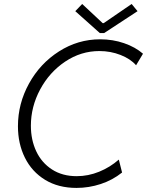

<svg xmlns="http://www.w3.org/2000/svg" viewBox="-20 -922 728 950"><path d="M68.8 -297.4Q68.8 -409.2 123.5 -508.5Q178.2 -607.9 272 -667.7Q365.7 -727.5 475.6 -727.5Q538.1 -727.5 594 -708.3Q649.9 -689 687.5 -656.2L653.3 -599.1Q625.5 -630.9 576.4 -650.1Q527.3 -669.4 471.7 -669.4Q380.4 -669.4 302.5 -617.2Q224.6 -564.9 178.7 -479.5Q132.8 -394 132.8 -299.8Q132.8 -230 159.4 -173.3Q186 -116.7 237.3 -83.5Q288.6 -50.3 359.4 -50.3Q416.5 -50.3 470.5 -72.3Q524.4 -94.2 567.9 -132.3L584 -68.4Q537.1 -30.8 478.5 -11.5Q419.9 7.8 358.4 7.8Q268.6 7.8 203.1 -32.2Q137.7 -72.3 103.3 -141.6Q68.8 -210.9 68.8 -297.4ZM352.5 -866.7 386.7 -902.3 487.8 -807.6H493.2L631.3 -902.3L660.6 -866.7L495.1 -758.3H474.1Z"/></svg>

Font: Reddit Sans Fudge Light Italic
Style: Regular
Weight: 300
Italic angle: -11.25°
Designer: Stephen Hutchings
Version: Version 1.013